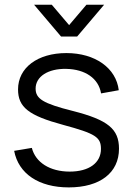

<svg xmlns="http://www.w3.org/2000/svg" viewBox="-20 -780 565 814"><path d="M199.5 -760H124.5L239 -625H307L421.5 -760H346.5L273 -673.5ZM271.5 14.5C404 14.5 484.5 -47.5 484.5 -149.5C484.5 -233 438 -271.5 289 -309.5C161.5 -341.5 131 -361.5 131 -404.5C131 -455.5 184 -489.5 260.5 -488C341.5 -486.5 398 -447.5 408.5 -384L483.5 -397.5C472.5 -491.5 383.5 -555 261.5 -555C139.5 -555 56.5 -493 56.5 -401C56.5 -325.5 101.5 -290 248 -250.5C385 -213.5 408 -198.5 408 -148.5C408 -89.5 357.5 -52.5 275.5 -52.5C191.5 -52.5 130.5 -91.5 115 -153L40 -140.5C58.5 -43 145 14.5 271.5 14.5Z"/></svg>

Font: Manrope
Style: Regular
Weight: 400
Designer: Mikhail Sharanda
Foundry: Mikhail Sharanda
Version: Version 4.505